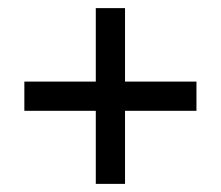

<svg xmlns="http://www.w3.org/2000/svg" viewBox="-20 -575 545 473"><path d="M40 -374H216V-555H288V-374H464V-302H288V-122H216V-302H40Z"/></svg>

Font: PT Sans
Style: Regular
Weight: 400
Version: Version 2.003W OFL; ttfautohint (v1.6)